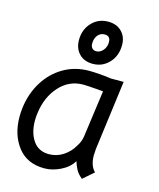

<svg xmlns="http://www.w3.org/2000/svg" viewBox="-117 -861 790 956"><g transform="rotate(15 277.5 -383.0)"><path d="M17 -207Q17 -231 20 -255Q30 -330 67 -389.5Q104 -449 162.5 -483Q221 -517 293 -517Q316 -517 349.5 -514.5Q383 -512 406 -508H473L426 -150Q424 -126 424 -117Q424 -63 452 -36L397 12Q375 -6 365 -24.5Q355 -43 348 -66Q327 -31 285 -10.5Q243 10 202 10Q113 10 65 -52Q17 -114 17 -207ZM332 -142Q349 -167 353 -196L386 -436L350 -439Q302 -443 283 -443Q210 -443 160 -387.5Q110 -332 99 -248Q96 -229 96 -208Q96 -146 124 -105Q152 -64 206 -64Q246 -64 279.5 -86Q313 -108 332 -142ZM204 -653Q204 -706 237.5 -742Q271 -778 322 -778Q366 -778 392 -751.5Q418 -725 418 -683Q418 -627 384 -591Q350 -555 300 -555Q256 -555 230 -582Q204 -609 204 -653ZM351 -680Q351 -712 321 -712Q299 -712 285.5 -695Q272 -678 272 -652Q272 -637 280 -628.5Q288 -620 301 -620Q321 -620 336 -637.5Q351 -655 351 -680Z"/></g></svg>

Font: Bellota Text
Style: Bold Italic
Weight: 700
Italic angle: -7.5°
Designer: Kemie Guaida
Foundry: Kemie Guaida
Version: Version 4.001